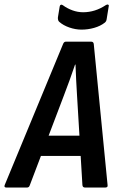

<svg xmlns="http://www.w3.org/2000/svg" viewBox="-49 -842 530 862"><path d="M-20 0Q-32 0 -28 -11L234 -644Q238 -655 247 -655H360Q371 -655 372 -644L434 -11Q436 0 423 0H333Q322 0 321 -11L297 -411Q295 -446 293 -481.5Q291 -517 290 -552H288Q276 -517 263.5 -482Q251 -447 237 -411L85 -11Q82 0 72 0ZM117 -142 150 -233H324L329 -142ZM317 -709Q290 -709 262.5 -718.5Q235 -728 217 -744Q210 -750 211 -764L219 -813Q220 -819 224.5 -820.5Q229 -822 234 -818Q253 -804 276.5 -795.5Q300 -787 324 -787Q378 -787 426 -819Q432 -823 436.5 -821Q441 -819 439 -813L430 -757Q429 -746 421 -740Q402 -725 374 -717Q346 -709 317 -709Z"/></svg>

Font: Sofia Sans Condensed
Style: Bold Italic
Weight: 700
Italic angle: -9°
Version: Version 4.100